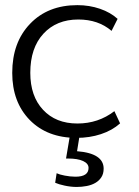

<svg xmlns="http://www.w3.org/2000/svg" viewBox="-20 -534 549 758"><path d="M203.6 149.9Q208.5 152.3 216.8 154.8Q225.1 157.2 235.4 159.2Q245.6 161.1 256.6 162.4Q267.6 163.6 277.8 163.6Q329.6 163.6 329.6 128.9Q329.6 111.8 308.3 101.8Q287.1 91.8 247.6 91.8H240.7L256.8 -3.4H294.9L284.2 63Q389.2 71.3 389.2 131.8Q389.2 151.9 380.1 165.8Q371.1 179.7 356.2 188.2Q341.3 196.8 322 200.4Q302.7 204.1 282.2 204.1Q270.5 204.1 258.3 202.6Q246.1 201.2 234.9 198.7Q223.6 196.3 213.9 193.4Q204.1 190.4 197.8 187.5ZM282.2 10.3Q166.5 10.3 97.2 -60.5Q28.3 -131.3 28.3 -246.1Q28.3 -366.7 98.6 -439.9Q168.9 -513.7 285.6 -513.7Q333 -513.7 374.8 -499.3Q416.5 -484.9 444.3 -459.5L420.4 -412.1Q368.2 -457 289.1 -457Q203.1 -457 151.4 -400.9Q99.6 -344.7 99.6 -246.6Q99.6 -154.3 149.9 -100.6Q200.2 -46.4 285.6 -46.4Q368.2 -46.4 431.6 -95.2L454.1 -46.9Q422.9 -19 378.4 -4.4Q334 10.3 282.2 10.3Z"/></svg>

Font: Ride Light
Style: Regular
Weight: 300
Version: Version 3.000